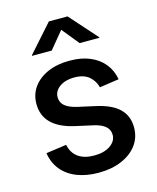

<svg xmlns="http://www.w3.org/2000/svg" viewBox="-114 -830 751 921"><g transform="rotate(-15 261.0 -369.5)"><path d="M261.7 11.7Q202.6 11.7 156 -6.1Q109.4 -23.9 80.1 -58.8Q50.8 -93.8 43 -144L144.5 -158.2Q153.3 -116.2 183.3 -95Q213.4 -73.7 261.7 -73.7Q313 -73.7 342.8 -95Q372.6 -116.2 372.6 -146.5Q372.6 -172.9 353.3 -189.5Q334 -206.1 296.9 -214.4L207 -234.4Q132.3 -251.5 95 -288.8Q57.6 -326.2 57.6 -384.3Q57.6 -432.1 84 -468Q110.4 -503.9 156.7 -523.9Q203.1 -543.9 264.2 -543.9Q322.8 -543.9 365.7 -525.6Q408.7 -507.3 435.1 -474.4Q461.4 -441.4 469.2 -397L372.6 -382.8Q365.2 -414.6 339.1 -437.5Q313 -460.4 265.1 -460.4Q221.2 -460.4 192.6 -440.2Q164.1 -419.9 164.1 -389.2Q164.1 -362.8 183.8 -345.9Q203.6 -329.1 245.1 -319.8L333 -300.3Q408.7 -283.2 444.8 -247.3Q481 -211.4 481 -154.8Q481 -105 453.1 -67.6Q425.3 -30.3 375.7 -9.3Q326.2 11.7 261.7 11.7ZM194.8 -612.8H97.2V-615.7L217.8 -751.5H310.5L431.6 -615.7V-612.8H333.5L264.6 -697.3Z"/></g></svg>

Font: Inter 20pt Medium
Style: Regular
Weight: 500
Version: Version 4.001;git-66647c0bb